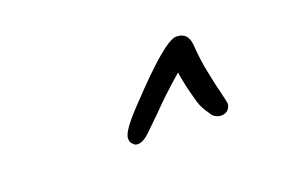

<svg xmlns="http://www.w3.org/2000/svg" viewBox="-44 -806 688 458"><g transform="rotate(-20 300.0 -577.0)"><path d="M475.1 -520Q481 -496.1 481 -492.2Q481 -484.4 474.1 -476.1Q466.8 -470.2 458 -470.2Q439.9 -470.2 431.2 -486.8Q418.9 -502.9 413.1 -522Q403.8 -555.7 401.9 -564.9Q396 -592.3 395 -602.1Q350.1 -563.5 314.9 -526.9L300.8 -513.2Q294.4 -507.3 287.8 -500.7Q281.2 -494.1 276.9 -490Q272.5 -485.8 270 -483.9Q256.8 -474.1 247.1 -474.1Q239.3 -474.1 234.9 -480Q229 -484.4 229 -495.1Q229 -513.7 279.8 -565.9Q390.6 -684.1 419.9 -684.1Q449.2 -684.1 452.1 -652.8Q455.1 -610.4 461.9 -579.1Q469.7 -540 475.1 -520Z"/></g></svg>

Font: Florida Vibes
Style: Regular
Weight: 400
Italic angle: -30°
Designer: Turbologo.com
Foundry: Turbologo.com
Version: Version 1.000;hotconv 1.0.109;makeotfexe 2.5.65596